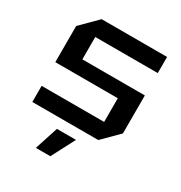

<svg xmlns="http://www.w3.org/2000/svg" viewBox="-177 -685 951 1011"><g transform="rotate(30 298.0 -180.0)"><path d="M50 0V-98H430V-242H50V-462L148 -560H546V-462H166V-326H546V-95L451 0ZM187 200 233 58H349L275 200Z"/></g></svg>

Font: Tektur Medium
Style: Regular
Weight: 500
Designer: Adam Jagosz
Foundry: Adam Jagosz
Version: Version 1.005;gftools[0.9.30]